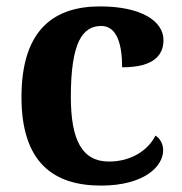

<svg xmlns="http://www.w3.org/2000/svg" viewBox="-20 -569 567 599"><path d="M295 10C430 10 489 -50 489 -100C489 -118 481 -136 465 -146C442 -100 389 -65 320 -65C236 -65 201 -132 201 -267C201 -438 238 -488 296 -488C346 -488 361 -428 361 -359C465 -359 490 -401 490 -444C490 -503 421 -549 292 -549C154 -549 47 -482 47 -266C47 -61 148 10 295 10Z"/></svg>

Font: Noto Serif NP Hmong
Style: Bold
Weight: 700
Designer: Dalton Maag Ltd
Foundry: Dalton Maag Ltd
Version: Version 1.001